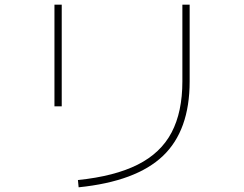

<svg xmlns="http://www.w3.org/2000/svg" viewBox="-20 -753 1040 818"><path d="M243 -300H212V-733H243ZM315 45 312 14Q468 -2 566.5 -51.5Q665 -101 711 -188.5Q757 -276 757 -406V-733H788V-406Q788 -197 674 -88.5Q560 20 315 45Z"/></svg>

Font: Murecho ExtraLight
Style: Regular
Weight: 200
Designer: Neil Summerour
Foundry: Positype
Version: Version 1.010; ttfautohint (v1.8.3)